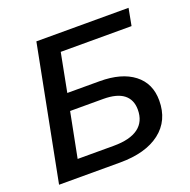

<svg xmlns="http://www.w3.org/2000/svg" viewBox="-123 -807 916 927"><g transform="rotate(-20 335.0 -344.0)"><path d="M159.7 -688H633.3L616.7 -600.1H252.9L214.8 -402.8H380.9Q493.2 -402.8 556.4 -354Q619.6 -305.2 619.6 -217.3Q619.6 -114.3 545.4 -57.1Q471.2 0 339.4 0H25.9ZM152.8 -86.4H338.4Q421.9 -86.4 464.6 -117.9Q507.3 -149.4 507.3 -210.9Q507.3 -262.2 472.7 -289.3Q438 -316.4 367.7 -316.4H197.8Z"/></g></svg>

Font: Arimo Medium
Style: Italic
Weight: 500
Italic angle: -12°
Designer: Steve Matteson
Foundry: Monotype Imaging Inc.
Version: Version 1.33